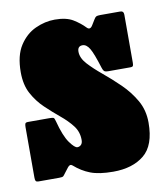

<svg xmlns="http://www.w3.org/2000/svg" viewBox="-69 -599 573 677"><g transform="rotate(-10 217.5 -260.0)"><path d="M305.5 -346Q289 -399.5 278 -417.8Q267 -436 253 -436Q235 -436 235 -416Q235 -393.5 255.2 -371.2Q275.5 -349 305.2 -324.5Q335 -300 364.8 -271Q394.5 -242 414.8 -206.8Q435 -171.5 435 -127Q435 -45.5 393.5 -11.8Q352 22 283 22Q232 22 201.5 10.2Q171 -1.5 145 -24.5Q136.5 -32 128 -21L113 -1.5Q108.5 5 105.5 7.5Q102.5 10 91 10H18Q9.5 10 7.2 6.5Q5 3 5 -6V-186.5Q5 -195 6.8 -199Q8.5 -203 17 -203H92.5Q105.5 -203 108.5 -201Q111.5 -199 114 -189Q128.5 -133.5 146 -109.2Q163.5 -85 173 -85Q180.5 -85 186.2 -90.5Q192 -96 192 -108Q192 -137 174.8 -159.2Q157.5 -181.5 132.2 -202.2Q107 -223 81.8 -247Q56.5 -271 39.2 -302.8Q22 -334.5 22 -380Q22 -439.5 45 -475Q68 -510.5 102.5 -526.2Q137 -542 172 -542Q213.5 -542 237.8 -527Q262 -512 278 -495Q289 -483.5 298.5 -499L310.5 -518.5Q314.5 -525.5 318.5 -527.8Q322.5 -530 333.5 -530H404.5Q417 -530 417 -516.5V-345.5Q417 -337.5 415.5 -333.8Q414 -330 405.5 -330H327Q315 -330 311.5 -334Q308 -338 305.5 -346Z"/></g></svg>

Font: Besley* Condensed Fatface
Style: Regular
Weight: 900
Width: 3
Designer: Owen Earl
Foundry: indestructible type*
Version: Version 3.000; ttfautohint (v1.8.3)